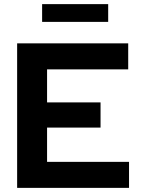

<svg xmlns="http://www.w3.org/2000/svg" viewBox="-20 -910 685 930"><path d="M63 0V-700H601V-574H208V-414H467V-292H208V-126H605V0ZM184 -804V-890H504V-804Z"/></svg>

Font: Red Hat Display ExtraBold
Style: Regular
Weight: 800
Designer: Pentagram, MCKL
Foundry: Pentagram, MCKL
Version: Version 1.023